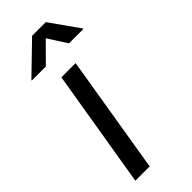

<svg xmlns="http://www.w3.org/2000/svg" viewBox="-245 -785 820 820"><g transform="rotate(-45 164.5 -375.0)"><path d="M27.8 0 116.7 -535.6H202.6L114.3 0ZM102.5 -615.2H17.6L18.1 -618.2L153.8 -749.5H236.3L329.1 -618.2L328.6 -615.2H242.2L187.5 -700.7Z"/></g></svg>

Font: Inter 20pt
Style: Italic
Weight: 400
Italic angle: -9.3988°
Version: Version 4.001;git-66647c0bb